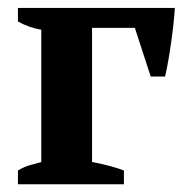

<svg xmlns="http://www.w3.org/2000/svg" viewBox="-20 -477 494 497"><path d="M432.6 -456.5Q431.6 -439.5 429.2 -416.5Q426.8 -393.6 423.3 -369.1Q419.9 -344.7 415.8 -321Q411.6 -297.4 407.2 -278.8H370.1L329.1 -404.8H218.3V-57.6Q271.5 -47.4 300.8 -35.6V0H26.4V-35.6Q42 -44.9 56.6 -49.3Q71.3 -53.7 86.9 -57.6V-399.9Q54.2 -405.8 26.4 -421.4V-456.5Z"/></svg>

Font: PT Astra Serif
Style: Bold
Weight: 700
Designer: A.Korolkova, I. Chaeva
Foundry: ParaType Ltd
Version: Version 1.002